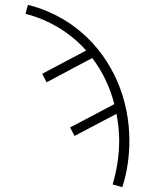

<svg xmlns="http://www.w3.org/2000/svg" viewBox="-20 -548 640 791"><path d="M484 223 444 212Q457 168 464 122.5Q471 77 471 31Q471 3 468 -24.5Q465 -52 460 -79L287 12L269 -23L451 -119Q438 -170 415 -218.5Q392 -267 360 -309L172 -209L154 -244L335 -340Q310 -368 281.5 -391.5Q253 -415 221.5 -434Q190 -453 155.5 -467.5Q121 -482 85 -491L95 -528Q156 -513 212.5 -484Q269 -455 316.5 -414Q364 -373 401 -322Q438 -271 463 -213.5Q488 -156 500.5 -94Q513 -32 513 31Q513 80 506 128Q499 176 484 223Z"/></svg>

Font: Iosevka Extralight Extended
Style: Regular
Weight: 200
Width: 7
Monospace: yes
Designer: Belleve Invis
Foundry: Belleve Invis
Version: Version 32.5.0; ttfautohint (v1.8.4)